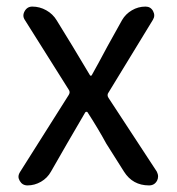

<svg xmlns="http://www.w3.org/2000/svg" viewBox="-20 -563 537 583"><path d="M63.5 0Q47.9 0 40 -13.7Q36.1 -20.5 36.1 -26.4Q36.1 -33.2 41 -41L188.5 -274.4Q194.3 -283.2 188.5 -291L55.7 -502Q46.9 -514.6 54.7 -528.8Q62.5 -543 78.1 -543Q100.6 -543 120.6 -531.7Q140.6 -520.5 152.3 -501L200.2 -422.9Q202.1 -419.9 252.9 -335Q253.9 -333 255.9 -333Q257.8 -333 258.8 -335Q275.4 -364.3 306.6 -422.9L350.6 -502Q361.3 -520.5 380.4 -531.7Q399.4 -543 421.9 -543Q437.5 -543 444.8 -529.3Q452.1 -515.6 444.3 -502.9L309.6 -282.2Q303.7 -274.4 309.6 -265.6L456.1 -42Q460 -34.2 460 -27.3Q460 -20.5 457 -14.6Q449.2 0 432.6 0Q382.8 0 356.4 -42L302.7 -127Q278.3 -171.9 246.1 -221.7Q245.1 -223.6 242.7 -223.6Q240.2 -223.6 238.8 -221.7Q237.3 -219.7 183.6 -127L134.8 -42Q124 -22.5 104.5 -11.2Q85 0 63.5 0Z"/></svg>

Font: irohamaru Regular
Style: Regular
Weight: 400
Designer: [Source Han Sans]
Ryoko NISHIZUKA  (kana & ideographs); Paul D. Hunt (Latin, Greek & Cyrillic); Wenlong ZHANG  (bopomofo
Version: Version 1.00